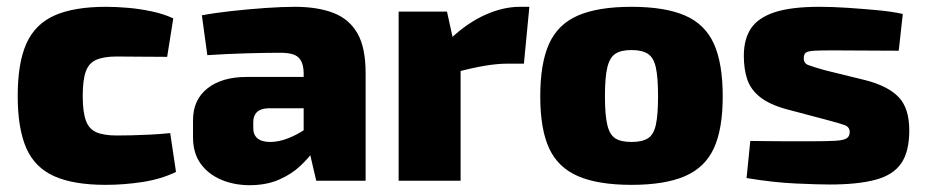

<svg xmlns="http://www.w3.org/2000/svg" viewBox="-20 -531 2718 564"><path d="M292 -511Q321 -511 356 -508Q391 -505 426 -497.5Q461 -490 489 -477L471 -364Q426 -364 390 -364.5Q354 -365 323 -365Q285 -365 263 -355.5Q241 -346 232 -321Q223 -296 223 -249Q223 -203 232 -177.5Q241 -152 263 -142.5Q285 -133 323 -133Q340 -133 365 -133.5Q390 -134 420 -135.5Q450 -137 480 -140L497 -26Q454 -5 399.5 3.5Q345 12 290 12Q196 12 139 -13.5Q82 -39 57 -96.5Q32 -154 32 -249Q32 -346 57.5 -403Q83 -460 140 -485.5Q197 -511 292 -511Z M846 -511Q913 -511 959.5 -493Q1006 -475 1030 -433Q1054 -391 1054 -317V0H909L884 -107L872 -125V-318Q871 -349 856.5 -362.5Q842 -376 804 -376Q765 -376 708 -374.5Q651 -373 589 -369L573 -486Q610 -493 659.5 -498.5Q709 -504 759 -507.5Q809 -511 846 -511ZM982 -305 981 -213H768Q745 -212 734.5 -201.5Q724 -191 724 -173V-154Q724 -135 736.5 -124.5Q749 -114 774 -114Q799 -114 827 -125Q855 -136 882 -155Q909 -174 929 -196V-132Q921 -116 904.5 -92Q888 -68 862 -43.5Q836 -19 799 -3Q762 13 713 13Q668 13 630 -3Q592 -19 569.5 -50Q547 -81 547 -128V-178Q547 -238 589.5 -271.5Q632 -305 705 -305Z M1293 -497 1315 -397 1333 -384V0H1151V-497ZM1535 -511 1519 -344H1471Q1441 -344 1405 -338Q1369 -332 1314 -318L1303 -417Q1353 -464 1405.5 -487.5Q1458 -511 1507 -511Z M1835 -511Q1933 -511 1992 -485.5Q2051 -460 2077 -402.5Q2103 -345 2103 -248Q2103 -152 2077 -95.5Q2051 -39 1992 -13.5Q1933 12 1835 12Q1737 12 1678 -13.5Q1619 -39 1593 -95.5Q1567 -152 1567 -248Q1567 -345 1593 -402.5Q1619 -460 1678 -485.5Q1737 -511 1835 -511ZM1835 -384Q1804 -384 1787.5 -373Q1771 -362 1764 -333Q1757 -304 1757 -248Q1757 -193 1764 -164Q1771 -135 1787.5 -124.5Q1804 -114 1835 -114Q1866 -114 1883 -124.5Q1900 -135 1906.5 -164Q1913 -193 1913 -248Q1913 -304 1906.5 -333Q1900 -362 1883 -373Q1866 -384 1835 -384Z M2387 -511Q2426 -511 2470.5 -508Q2515 -505 2558 -501Q2601 -497 2632 -490L2620 -382Q2571 -382 2521.5 -382.5Q2472 -383 2426 -383Q2390 -383 2372 -382Q2354 -381 2347.5 -376.5Q2341 -372 2341 -360Q2341 -345 2354 -340Q2367 -335 2402 -325L2524 -295Q2589 -278 2620 -245.5Q2651 -213 2651 -148Q2651 -86 2627.5 -51.5Q2604 -17 2552 -3Q2500 11 2417 11Q2383 11 2317 8Q2251 5 2173 -8L2184 -117Q2199 -117 2227.5 -116.5Q2256 -116 2291 -116Q2326 -116 2360 -116Q2409 -116 2434 -117.5Q2459 -119 2467.5 -125Q2476 -131 2476 -143Q2476 -158 2461 -163.5Q2446 -169 2408 -179L2291 -210Q2240 -224 2212.5 -246Q2185 -268 2175 -298Q2165 -328 2165 -367Q2165 -416 2186 -447.5Q2207 -479 2255.5 -495Q2304 -511 2387 -511Z"/></svg>

Font: Exo 2 ExtraBold
Style: Regular
Weight: 800
Designer: Natanael Gama
Foundry: Natanael Gama
Version: Version 2.010